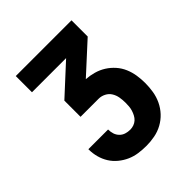

<svg xmlns="http://www.w3.org/2000/svg" viewBox="-203 -652 1006 1006"><g transform="rotate(-45 300.0 -148.5)"><path d="M303 223Q274 223 245.5 219Q217 215 191 203.5Q165 192 142.5 173.5Q120 155 105 131Q90 107 82.5 79Q75 51 75 23V20H221V21Q221 38 226 53.5Q231 69 242.5 81Q254 93 270 98Q286 103 303 103Q316 103 329 98.5Q342 94 352 85Q362 76 368.5 63.5Q375 51 379 38Q383 25 384 11.5Q385 -2 385 -15Q385 -36 381.5 -56Q378 -76 367.5 -93Q357 -110 338.5 -119.5Q320 -129 300 -129H166V-249L330 -400H77V-520H490V-400L325 -249Q354 -247 382.5 -239Q411 -231 435.5 -215.5Q460 -200 479.5 -178Q499 -156 510.5 -129Q522 -102 526.5 -73Q531 -44 531 -15Q531 16 526 47Q521 78 507.5 106.5Q494 135 472.5 158Q451 181 423.5 196Q396 211 365 217Q334 223 303 223Z"/></g></svg>

Font: Iosevka Aile Heavy
Style: Regular
Weight: 900
Designer: Belleve Invis
Foundry: Belleve Invis
Version: Version 31.1.0; ttfautohint (v1.8.4)